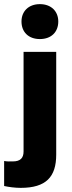

<svg xmlns="http://www.w3.org/2000/svg" viewBox="-61 -721 346 929"><path d="M39 188C162 188 211 135 211 27V-470H53V12C53 43 38 60 1 60C-14 60 -25 61 -41 58V179C-18 184 12 188 39 188ZM132 -532C187 -532 221 -566 221 -617C221 -666 187 -701 132 -701C77 -701 43 -666 43 -617C43 -566 77 -532 132 -532Z"/></svg>

Font: Celebes ExtraBold
Style: Regular
Weight: 800
Designer: Anugrah Pasau
Foundry: Lafontype
Version: Version 1.000